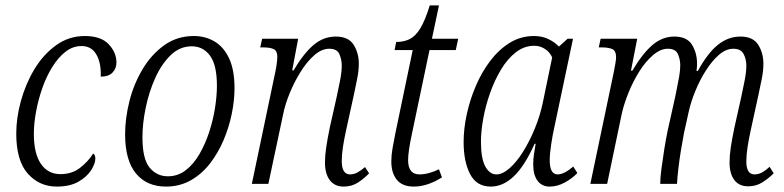

<svg xmlns="http://www.w3.org/2000/svg" viewBox="-20 -679 2895 709"><path d="M190 10Q125 10 82.5 -38Q40 -86 40 -186Q40 -243 57 -305.5Q74 -368 106.5 -422.5Q139 -477 186.5 -511.5Q234 -546 293 -546Q353 -546 381.5 -515.5Q410 -485 410 -448Q410 -426 395.5 -411Q381 -396 352 -396Q354 -446 336 -477.5Q318 -509 281 -509Q249 -509 222 -488Q195 -467 173 -431.5Q151 -396 136 -353Q121 -310 113 -266Q105 -222 105 -185Q105 -112 131 -74Q157 -36 203 -36Q246 -36 276 -59.5Q306 -83 324 -112Q332 -108 332 -93Q332 -75 316.5 -50.5Q301 -26 269.5 -8Q238 10 190 10Z M593 10Q522 10 482 -38.5Q442 -87 442 -183Q442 -242 458 -305.5Q474 -369 506.5 -423.5Q539 -478 586.5 -512Q634 -546 696 -546Q738 -546 772 -526Q806 -506 826 -463.5Q846 -421 846 -353Q846 -309 836 -259.5Q826 -210 806 -162.5Q786 -115 756 -76Q726 -37 685 -13.5Q644 10 593 10ZM600 -28Q637 -28 666 -50.5Q695 -73 716.5 -110Q738 -147 752.5 -191.5Q767 -236 774 -280.5Q781 -325 781 -362Q781 -439 755.5 -473.5Q730 -508 688 -508Q644 -508 610 -475Q576 -442 553 -390.5Q530 -339 518 -281Q506 -223 506 -172Q506 -92 532.5 -60Q559 -28 600 -28Z M1249 10Q1216 10 1198 -13.5Q1180 -37 1180 -79Q1180 -104 1184.5 -134.5Q1189 -165 1198 -209L1223 -320Q1227 -340 1234.5 -375.5Q1242 -411 1242 -437Q1242 -458 1233.5 -478.5Q1225 -499 1196 -499Q1168 -499 1141 -475.5Q1114 -452 1090.5 -414.5Q1067 -377 1050 -335.5Q1033 -294 1026 -259L971 0H910L997 -415Q1000 -429 1002 -444.5Q1004 -460 1004 -470Q1004 -491 991 -497.5Q978 -504 951 -504H941L948 -536H1081L1059 -419H1064Q1102 -483 1138.5 -513.5Q1175 -544 1220 -544Q1267 -544 1286 -513.5Q1305 -483 1305 -444Q1305 -417 1298.5 -386Q1292 -355 1287 -330L1258 -198Q1251 -166 1246.5 -137Q1242 -108 1242 -84Q1242 -35 1273 -35Q1287 -35 1300.5 -42.5Q1314 -50 1328 -62L1343 -39Q1325 -20 1302 -5Q1279 10 1249 10Z M1508 10Q1466 10 1445.5 -15Q1425 -40 1425 -83Q1425 -106 1429.5 -131.5Q1434 -157 1440 -187L1504 -494H1437L1443 -524Q1472 -524 1493.5 -535Q1515 -546 1532.5 -575Q1550 -604 1567 -659H1601L1575 -536H1672L1663 -494H1566L1502 -189Q1487 -120 1487 -88Q1487 -35 1529 -35Q1547 -35 1566 -40.5Q1585 -46 1601 -54L1612 -24Q1587 -8 1560.5 1Q1534 10 1508 10Z M1792 10Q1740 10 1716 -36Q1692 -82 1692 -155Q1692 -203 1703.5 -256.5Q1715 -310 1737 -361.5Q1759 -413 1790.5 -454.5Q1822 -496 1862.5 -521Q1903 -546 1952 -546Q1982 -546 2005.5 -534.5Q2029 -523 2044 -507L2076 -536H2096L2027 -209Q2021 -183 2015.5 -147Q2010 -111 2010 -87Q2010 -35 2039 -35Q2063 -35 2097 -64L2112 -40Q2093 -20 2065.5 -5Q2038 10 2010 10Q1981 10 1965 -11.5Q1949 -33 1949 -72Q1949 -92 1952 -110.5Q1955 -129 1958 -148H1954Q1918 -67 1878 -28.5Q1838 10 1792 10ZM1813 -35Q1836 -35 1862 -58Q1888 -81 1912 -119.5Q1936 -158 1955 -204.5Q1974 -251 1984 -298L2019 -467Q2010 -487 1992 -498.5Q1974 -510 1953 -510Q1916 -510 1885 -486Q1854 -462 1830 -422Q1806 -382 1789.5 -335Q1773 -288 1764.5 -241Q1756 -194 1756 -156Q1756 -94 1772 -64.5Q1788 -35 1813 -35Z M2743 9Q2709 9 2691.5 -14.5Q2674 -38 2674 -79Q2674 -104 2678.5 -134.5Q2683 -165 2692 -208L2717 -320Q2721 -340 2728.5 -375.5Q2736 -411 2736 -437Q2736 -460 2726 -479.5Q2716 -499 2688 -499Q2661 -499 2635.5 -477Q2610 -455 2587.5 -420Q2565 -385 2548.5 -345Q2532 -305 2524 -270L2506 -189Q2501 -163 2495 -127Q2489 -91 2485 -56.5Q2481 -22 2480 0H2418Q2418 -22 2422.5 -56Q2427 -90 2433 -128Q2439 -166 2446 -199L2473 -320Q2475 -332 2479.5 -352.5Q2484 -373 2488 -396.5Q2492 -420 2492 -438Q2492 -459 2483.5 -479Q2475 -499 2446 -499Q2419 -499 2391.5 -475.5Q2364 -452 2341 -415.5Q2318 -379 2301 -337Q2284 -295 2276 -259L2222 0H2160L2247 -415Q2250 -430 2252.5 -445Q2255 -460 2255 -467Q2255 -491 2241.5 -497.5Q2228 -504 2201 -504H2191L2198 -536H2333L2310 -418H2315Q2353 -482 2389.5 -513Q2426 -544 2470 -544Q2517 -544 2535.5 -513.5Q2554 -483 2554 -444Q2554 -432 2552 -417H2557Q2593 -483 2631 -513.5Q2669 -544 2714 -544Q2761 -544 2780 -513.5Q2799 -483 2799 -444Q2799 -416 2792.5 -385.5Q2786 -355 2781 -330L2752 -197Q2745 -165 2740.5 -136Q2736 -107 2736 -83Q2736 -35 2766 -35Q2781 -35 2794.5 -42.5Q2808 -50 2822 -63L2837 -39Q2818 -20 2795 -5.5Q2772 9 2743 9Z"/></svg>

Font: Noto Serif Condensed Light
Style: Italic
Weight: 300
Width: 3
Italic angle: -12°
Designer: Monotype Design Team
Foundry: Monotype Imaging Inc.
Version: Version 2.014; ttfautohint (v1.8.4.7-5d5b)